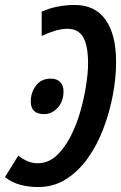

<svg xmlns="http://www.w3.org/2000/svg" viewBox="-53 -744 488 774"><path d="M248 -724Q330 -724 372.5 -664.5Q415 -605 415 -494Q415 -431 402 -361.5Q389 -292 364 -226Q339 -160 301 -106.5Q263 -53 213 -21.5Q163 10 101 10Q63 10 29 1Q-5 -8 -33 -30L21 -117Q58 -86 99 -86Q141 -86 173.5 -115.5Q206 -145 230.5 -192Q255 -239 270.5 -293.5Q286 -348 294 -399.5Q302 -451 302 -487Q302 -561 282 -594.5Q262 -628 220 -628Q195 -628 168.5 -620Q142 -612 115 -599V-697Q146 -711 180.5 -717.5Q215 -724 248 -724ZM125 -284Q71 -284 71 -335Q71 -371 92 -399Q113 -427 152 -427Q176 -427 189.5 -413.5Q203 -400 203 -376Q203 -335 179.5 -309.5Q156 -284 125 -284Z"/></svg>

Font: Noto Sans ExtraCondensed SemiBold
Style: Italic
Weight: 600
Width: 2
Italic angle: -12°
Designer: Monotype Design Team
Foundry: Monotype Imaging Inc.
Version: Version 2.013; ttfautohint (v1.8.4.7-5d5b)